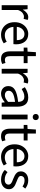

<svg xmlns="http://www.w3.org/2000/svg" viewBox="1454 -2212 770 3719"><g transform="rotate(90 1839.5 -353.0)"><path d="M81.5 0V-502H158.7L167 -411.6H168.9Q195.8 -459.5 232.9 -487.1Q270 -514.6 312 -514.6Q344.7 -514.6 366.2 -504.4L346.2 -424.8Q335 -428.2 325.2 -429.7Q315.4 -431.2 299.8 -431.2Q268.6 -431.2 233.9 -406Q199.2 -380.9 174.8 -318.4V0Z M651.9 12.2Q585 12.2 530 -19Q475.1 -50.3 442.6 -109.1Q410.2 -168 410.2 -250.5Q410.2 -332 442.9 -391.4Q475.6 -450.7 527.3 -482.7Q579.1 -514.6 637.2 -514.6Q734.4 -514.6 786.6 -450.2Q838.9 -385.7 838.9 -277.8Q838.9 -249 835.4 -227.5H501.5Q506.8 -150.9 550.8 -105.7Q594.7 -60.5 663.6 -60.5Q699.2 -60.5 730 -70.3Q760.7 -80.1 788.1 -97.7L819.8 -40Q785.6 -16.6 744.4 -2.2Q703.1 12.2 651.9 12.2ZM500.5 -293H757.8Q757.8 -364.7 727.1 -403.1Q696.3 -441.4 638.7 -441.4Q587.9 -441.4 548.1 -402.6Q508.3 -363.8 500.5 -293Z M1122.1 12.2Q1040.5 12.2 1007.8 -34.9Q975.1 -82 975.1 -158.7V-426.3H901.9V-497.6L980.5 -502L991.2 -662.6H1068.4V-502H1203.1V-426.3H1068.4V-157.7Q1068.4 -111.3 1085.7 -86.9Q1103 -62.5 1144.5 -62.5Q1157.2 -62.5 1171.4 -65.2Q1185.5 -67.9 1200.2 -74.2L1219.2 -8.8Q1199.2 0 1174.3 6.1Q1149.4 12.2 1122.1 12.2Z M1313.5 0V-502H1390.6L1398.9 -411.6H1400.9Q1427.7 -459.5 1464.8 -487.1Q1502 -514.6 1543.9 -514.6Q1576.7 -514.6 1598.1 -504.4L1578.1 -424.8Q1566.9 -428.2 1557.1 -429.7Q1547.4 -431.2 1531.7 -431.2Q1500.5 -431.2 1465.8 -406Q1431.2 -380.9 1406.7 -318.4V0Z M1795.9 12.2Q1731.9 12.2 1689.9 -25.6Q1647.9 -63.5 1647.9 -130.9Q1647.9 -212.9 1721.2 -257.1Q1794.4 -301.3 1953.6 -318.8Q1953.6 -349.6 1944.6 -377.2Q1935.5 -404.8 1913.8 -421.9Q1892.1 -439 1853 -439Q1810.5 -439 1772.9 -422.9Q1735.4 -406.7 1704.6 -387.7L1669.4 -448.7Q1705.6 -473.6 1757.1 -494.1Q1808.6 -514.6 1868.7 -514.6Q1961.4 -514.6 2004.2 -458.3Q2046.9 -401.9 2046.9 -305.2V0H1969.7L1962.4 -59.1H1959.5Q1923.8 -29.3 1882.8 -8.5Q1841.8 12.2 1795.9 12.2ZM1823.2 -61.5Q1858.4 -61.5 1888.7 -77.9Q1918.9 -94.2 1953.6 -124.5V-258.8Q1833 -243.7 1785.9 -213.9Q1738.8 -184.1 1738.8 -138.7Q1738.8 -97.7 1763.2 -79.6Q1787.6 -61.5 1823.2 -61.5Z M2199.7 0V-502H2293V0ZM2247.6 -601.1Q2221.2 -601.1 2204.6 -617.4Q2188 -633.8 2188 -660.6Q2188 -686 2204.6 -702.1Q2221.2 -718.3 2247.6 -718.3Q2273.9 -718.3 2290.5 -702.1Q2307.1 -686 2307.1 -660.6Q2307.1 -633.8 2290.5 -617.4Q2273.9 -601.1 2247.6 -601.1Z M2620.1 12.2Q2538.6 12.2 2505.9 -34.9Q2473.1 -82 2473.1 -158.7V-426.3H2399.9V-497.6L2478.5 -502L2489.3 -662.6H2566.4V-502H2701.2V-426.3H2566.4V-157.7Q2566.4 -111.3 2583.7 -86.9Q2601.1 -62.5 2642.6 -62.5Q2655.3 -62.5 2669.4 -65.2Q2683.6 -67.9 2698.2 -74.2L2717.3 -8.8Q2697.3 0 2672.4 6.1Q2647.5 12.2 2620.1 12.2Z M3017.6 12.2Q2950.7 12.2 2895.8 -19Q2840.8 -50.3 2808.3 -109.1Q2775.9 -168 2775.9 -250.5Q2775.9 -332 2808.6 -391.4Q2841.3 -450.7 2893.1 -482.7Q2944.8 -514.6 3002.9 -514.6Q3100.1 -514.6 3152.3 -450.2Q3204.6 -385.7 3204.6 -277.8Q3204.6 -249 3201.2 -227.5H2867.2Q2872.6 -150.9 2916.5 -105.7Q2960.4 -60.5 3029.3 -60.5Q3064.9 -60.5 3095.7 -70.3Q3126.5 -80.1 3153.8 -97.7L3185.5 -40Q3151.4 -16.6 3110.1 -2.2Q3068.8 12.2 3017.6 12.2ZM2866.2 -293H3123.5Q3123.5 -364.7 3092.8 -403.1Q3062 -441.4 3004.4 -441.4Q2953.6 -441.4 2913.8 -402.6Q2874 -363.8 2866.2 -293Z M3459.5 12.2Q3404.8 12.2 3355.7 -6.6Q3306.6 -25.4 3272 -59.6L3314.5 -113.3Q3346.2 -86.9 3381.8 -73Q3417.5 -59.1 3462.4 -59.1Q3509.3 -59.1 3533 -80.8Q3556.6 -102.5 3556.6 -133.3Q3556.6 -157.7 3540.5 -174.1Q3524.4 -190.4 3499 -201.9Q3473.6 -213.4 3444.8 -223.6Q3408.2 -237.3 3375 -255.6Q3341.8 -273.9 3320.8 -301.8Q3299.8 -329.6 3299.8 -370.6Q3299.8 -431.6 3345.7 -473.1Q3391.6 -514.6 3474.6 -514.6Q3522.9 -514.6 3563.2 -498Q3603.5 -481.4 3633.3 -457L3591.8 -403.3Q3565.4 -422.4 3537.1 -432.6Q3508.8 -442.9 3476.1 -442.9Q3430.7 -442.9 3409.7 -422.1Q3388.7 -401.4 3388.7 -375Q3388.7 -341.8 3417.5 -325Q3446.3 -308.1 3492.2 -291Q3531.7 -277.3 3566.7 -259.3Q3601.6 -241.2 3623.5 -212.4Q3645.5 -183.6 3645.5 -138.2Q3645.5 -76.2 3597.4 -32Q3549.3 12.2 3459.5 12.2Z"/></g></svg>

Font: Akatab Medium
Style: Regular
Weight: 500
Designer: SIL Global
Foundry: SIL Global
Version: Version 4.100